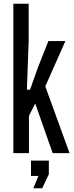

<svg xmlns="http://www.w3.org/2000/svg" viewBox="-20 -820 394 1028"><path d="M51.5 0V-800H133.5V-600.5L124 -340H141L182 -456L239 -600H330L222.5 -357.5L352.5 0H262L168.5 -266L135 -199.5V0ZM158.5 188 185.5 122H146V40H241.5V112.5L206 188Z"/></svg>

Font: Big Shoulders Display Thin SemiBold
Style: Regular
Weight: 600
Version: Version 2.002